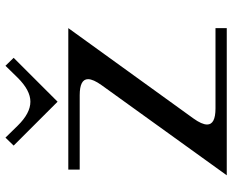

<svg xmlns="http://www.w3.org/2000/svg" viewBox="-94 -761 855 707"><g transform="rotate(-90 333.5 -407.5)"><path d="M312.5 -623 150.9 -784.7 180.2 -814.9 224.1 -770Q270 -723.1 312.5 -723.1Q354.5 -723.1 400.9 -770L444.8 -814.9L474.1 -784.7ZM336.4 -541.5H62.5V-583.5H583.5L251 -123Q228.5 -91.8 228.5 -72.3Q228.5 -41.5 287.6 -41.5H583.5V0H41.5L373 -460.4Q395.5 -491.7 395.5 -510.7Q395.5 -541.5 336.4 -541.5Z"/></g></svg>

Font: Gputeks
Style: Bold
Weight: 600
Width: 8
Version: Version 0.9